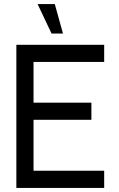

<svg xmlns="http://www.w3.org/2000/svg" viewBox="-20 -919 580 939"><path d="M60 0V-700H489.5V-616H144V-417H427V-333H144V-84H489.5V0ZM164 -899H248L288 -755H232Z"/></svg>

Font: Urbanist Medium
Style: Regular
Weight: 500
Designer: Corey Hu
Foundry: Corey Hu
Version: Version 1.321; ttfautohint (v1.8.4.7-5d5b)